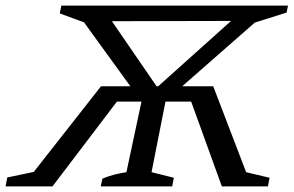

<svg xmlns="http://www.w3.org/2000/svg" viewBox="-54 -668 1052 688"><path d="M307 0 313 -28Q352 -44 399 -51L453 -304H365L134 0H-34L-28 -32L67 -52L308 -359H413L247 -588L160 -620L166 -648H978L973 -623L859 -587L599 -359H710L828 -51L912 -31L906 0H741L631 -304H539L489 -51L569 -31L563 0ZM347 -592 507 -359H513L774 -593Z"/></svg>

Font: Piazzolla SC
Style: Italic
Weight: 400
Italic angle: -11.3°
Designer: Juan Pablo del Peral
Foundry: Huerta Tipografica
Version: Version 1.330